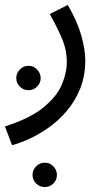

<svg xmlns="http://www.w3.org/2000/svg" viewBox="-45 -359 432 779"><path d="M4 230 -25 154Q76 122 130.5 77.5Q185 33 205.5 -15Q226 -63 226 -107Q226 -135 220 -161Q214 -187 199 -220Q184 -253 157 -302L230 -339Q268 -274 284.5 -216Q301 -158 301 -114Q301 -51 280.5 0Q260 51 226.5 90.5Q193 130 153.5 158Q114 186 74.5 204Q35 222 4 230ZM71 7Q50 7 35.5 -7.5Q21 -22 21 -42Q21 -62 35.5 -77Q50 -92 71 -92Q91 -92 105.5 -77Q120 -62 120 -42Q120 -22 105.5 -7.5Q91 7 71 7ZM137 400Q116 400 101.5 385.5Q87 371 87 351Q87 331 101.5 316Q116 301 137 301Q157 301 171.5 316Q186 331 186 351Q186 371 171.5 385.5Q157 400 137 400Z"/></svg>

Font: Go Noto Current
Style: Regular
Weight: 400
Designer: Monotype Design Team
Foundry: Monotype Imaging Inc.
Version: Version 2.007; ttfautohint (v1.8) -l 8 -r 50 -G 200 -x 14 -D